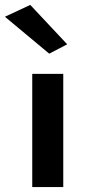

<svg xmlns="http://www.w3.org/2000/svg" viewBox="-59 -760 350 780"><path d="M-39 -692 64 -740 214 -580 141 -542ZM72 -460H198V0H72Z"/></svg>

Font: Von Semi
Style: Regular
Weight: 600
Version: Version 4.000; ttfautohint (v1.8.4.7-5d5b)